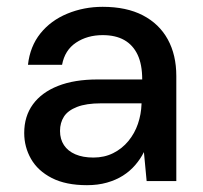

<svg xmlns="http://www.w3.org/2000/svg" viewBox="-20 -531 596 563"><path d="M235 12Q173 12 132 -9Q91 -30 71 -65Q51 -100 51 -141Q51 -190 76.5 -225Q102 -260 150 -279Q198 -298 266 -298H397Q397 -342 383.5 -370.5Q370 -399 344.5 -413.5Q319 -428 281 -428Q236 -428 203 -406Q170 -384 162 -341H62Q68 -395 98.5 -433Q129 -471 177.5 -491Q226 -511 281 -511Q351 -511 399 -486Q447 -461 472 -415.5Q497 -370 497 -308V0H410L402 -85Q392 -65 376.5 -47Q361 -29 340.5 -16Q320 -3 293.5 4.5Q267 12 235 12ZM254 -69Q286 -69 312 -82Q338 -95 356.5 -117.5Q375 -140 384.5 -168Q394 -196 395 -226V-228H276Q233 -228 206 -217.5Q179 -207 167.5 -189Q156 -171 156 -147Q156 -123 167.5 -105.5Q179 -88 201 -78.5Q223 -69 254 -69Z"/></svg>

Font: DM Sans 20pt Medium
Style: Regular
Weight: 500
Version: Version 4.004;gftools[0.9.30]